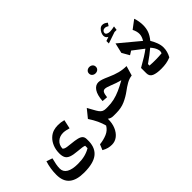

<svg xmlns="http://www.w3.org/2000/svg" viewBox="-129 -1779 2790 2790"><g transform="rotate(-45 1266.0 -384.5)"><path d="M662.1 -323.7Q638.2 -331.5 605 -338.1Q571.8 -344.7 550.3 -344.7Q478.5 -344.7 431.2 -302.7Q383.8 -260.7 380.4 -188.5Q388.2 -177.7 402.3 -170.7Q416.5 -163.6 443.8 -158.9Q471.2 -154.3 518.1 -149.9Q592.3 -143.1 638.7 -131.8Q685.1 -120.6 706.5 -98.1Q728 -75.7 728 -34.7V13.2Q722.2 148.9 633.3 215.6Q544.4 282.2 357.4 282.2Q202.6 282.2 125.5 217.3Q48.3 152.3 48.3 18.6Q48.3 -108.9 85.9 -223.1L177.7 -191.4Q163.6 -138.7 155.3 -93.8Q147 -48.8 147 -11.2Q147 57.1 207.8 92.8Q268.6 128.4 383.8 128.4Q465.8 128.4 528.3 112.3Q590.8 96.2 642.6 64.9L643.1 16.1Q628.4 8.3 596.4 3.4Q564.5 -1.5 509.3 -5.9Q427.7 -12.2 381.6 -29.3Q335.4 -46.4 316.9 -80.1Q298.3 -113.8 298.3 -169.4Q298.3 -245.6 322.8 -306.2Q347.2 -366.7 389.2 -407.5Q431.2 -448.2 483.4 -464.4Q525.9 -477.1 577.1 -477.1Q606 -477.1 634 -473.1Q662.1 -469.2 692.4 -460.9Z M1048.3 -356.4 1094.7 -272.5Q1118.2 -228 1137.7 -201.4Q1157.2 -174.8 1180.9 -163.1Q1204.6 -151.4 1238.8 -151.4H1239.3V0H1238.8Q1212.4 0 1192.1 -7.3Q1171.9 -14.6 1153.3 -28.3Q1154.8 61.5 1125.5 131.6Q1096.2 201.7 1045.2 241.5Q994.1 281.2 930.2 281.2Q891.6 281.2 856 272.2Q820.3 263.2 775.4 238.3L810.5 153.3Q892.1 144.5 960.9 115.5Q1029.8 86.4 1066.4 23.4Q1050.3 -37.6 1022 -98.9Q993.7 -160.2 946.3 -231Z M1431.6 -502Q1459 -502 1496.8 -489.5Q1534.7 -477.1 1590.3 -451.7Q1672.9 -414.1 1743.9 -396Q1814.9 -377.9 1887.2 -377.9L1843.3 -228Q1785.6 -221.2 1730.7 -189.5Q1675.8 -157.7 1628.4 -121.6Q1559.1 -70.3 1480 -35.2Q1400.9 0 1296.4 0H1239.3Q1230 0 1225.1 -8.1Q1220.2 -16.1 1220.2 -36.1V-115.7Q1220.2 -135.7 1225.1 -143.6Q1230 -151.4 1239.3 -151.4H1271Q1343.8 -151.4 1408.7 -166.3Q1473.6 -181.2 1541 -211.2Q1608.4 -241.2 1688 -286.1Q1644 -297.9 1607.4 -310.1Q1570.8 -322.3 1523.4 -341.8Q1487.8 -356 1466.1 -361.6Q1444.3 -367.2 1429.7 -367.2Q1401.4 -367.2 1387.5 -343Q1373.5 -318.8 1366.7 -257.8L1280.8 -264.2Q1289.1 -382.8 1329.3 -442.4Q1369.6 -502 1431.6 -502ZM1423.8 -686.5Q1423.8 -715.8 1444.6 -733.6Q1465.3 -751.5 1494.6 -751.5Q1524.4 -751.5 1544.9 -733.6Q1565.4 -715.8 1565.4 -686.5Q1565.4 -656.7 1544.9 -638.9Q1524.4 -621.1 1494.6 -621.1Q1465.3 -621.1 1444.6 -638.9Q1423.8 -656.7 1423.8 -686.5Z M2259.3 -362.8 2093.3 -490.2 2034.2 -453.1 1969.2 -566.9 2006.3 -724.1 2315.4 -466.8Q2349.6 -522 2351.1 -573.2Q2352.5 -624.5 2321.3 -687L2451.7 -785.6Q2465.8 -747.1 2472.4 -705.1Q2479 -663.1 2479 -628.4Q2479 -563 2459.2 -508.1Q2439.5 -453.1 2390.1 -393.1Q2417 -350.1 2438.2 -294.4Q2459.5 -238.8 2459.5 -189Q2459.5 -106.9 2416 -27.8Q2367.2 -7.8 2321 0.2Q2274.9 8.3 2217.3 8.3Q2123.5 8.3 2070.1 -14.6Q2016.6 -37.6 2016.6 -100.1V-209.5Q2099.6 -256.3 2159.7 -293.9Q2219.7 -331.5 2259.3 -362.8ZM2318.8 -323.7Q2281.7 -291.5 2233.9 -255.1Q2186 -218.8 2127.9 -178.7L2127.4 -147Q2190.4 -142.1 2256.1 -142.8Q2321.8 -143.6 2377.9 -149.4Q2390.6 -177.7 2384.3 -208.3Q2377.9 -238.8 2359.9 -268.6Q2341.8 -298.3 2318.8 -323.7ZM1999.5 -943.8Q1999.5 -923.3 2021.2 -912.4Q2043 -901.4 2071.8 -901.4Q2090.3 -901.4 2115.2 -904.8Q2140.1 -908.2 2165.5 -914.1L2156.7 -851.6H2113.8L1937.5 -791.5V-842.3L2000.5 -864.3Q1960 -884.3 1960 -928.7Q1960 -954.1 1973.6 -982.4Q1987.3 -1010.7 2009.8 -1030.8Q2032.2 -1050.8 2058.6 -1050.8Q2080.6 -1050.8 2098.6 -1043.2Q2116.7 -1035.6 2141.1 -1015.6L2113.3 -972.7Q2081.1 -993.2 2053.7 -993.2Q2030.3 -993.2 2014.9 -979Q1999.5 -964.8 1999.5 -943.8Z"/></g></svg>

Font: Pinar DS4-SemiBold
Style: Regular
Weight: 600
Designer: Amin Abedi
Version: Version 2.000